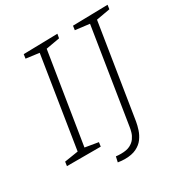

<svg xmlns="http://www.w3.org/2000/svg" viewBox="-188 -840 1067 1117"><g transform="rotate(-30 345.5 -281.0)"><path d="M349 -667 248 -649 258 -660 158 -34 153 -44 248 -28 244 0H17L21 -28L123 -44L112 -34L211 -660L219 -649L121 -662L125 -690L354 -695ZM456 -690 691 -695 687 -667 586 -649 596 -660 495 -24Q491 0 482 27.5Q473 55 455.5 79Q438 103 407.5 118Q377 133 330 133Q309 133 284 129L292 93Q300 94 308 94.5Q316 95 326 95Q364 95 386.5 83.5Q409 72 421.5 54.5Q434 37 439.5 18Q445 -1 447 -16L549 -660L558 -649L452 -662Z"/></g></svg>

Font: Bitter Thin Light
Style: Italic
Weight: 300
Italic angle: -9°
Version: Version 2.002